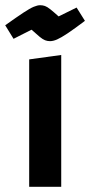

<svg xmlns="http://www.w3.org/2000/svg" viewBox="-31 -717 346 737"><path d="M81 -489 204 -506V0H81ZM161 -559Q151 -559 142 -562.5Q133 -566 121.5 -575.5Q110 -585 90 -603L21 -568L-11 -620Q34 -652 59 -668.5Q84 -685 98.5 -691Q113 -697 123 -697Q133 -697 141.5 -694Q150 -691 162 -681.5Q174 -672 194 -654L263 -688L295 -637Q254 -606 228.5 -589Q203 -572 188 -565.5Q173 -559 161 -559Z"/></svg>

Font: Changa Medium
Style: Regular
Weight: 500
Designer: Eduardo Rodriguez Tunni
Foundry: Eduardo Rodriguez Tunni
Version: Version 3.003